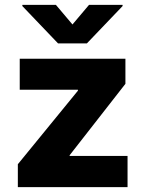

<svg xmlns="http://www.w3.org/2000/svg" viewBox="-20 -773 601 793"><path d="M53.7 -94.7 301.8 -398.4V-402.3H61.5V-530.3H498V-426.8L267.6 -131.8V-128.9H506.8V0H53.7ZM279.3 -671.9 347.7 -752.9H486.3V-748L338.9 -593.8H219.7L72.3 -748V-752.9H210.9Z"/></svg>

Font: Pretendard Std ExtraBold
Style: Regular
Weight: 800
Designer: Base glyphs from Inter by Rasmus Andersson; Hangeul glyphs from Noto Sans CJK(Source Han Sans) by Jang Soo-young and Kan
Foundry: Kil Hyung-jin
Version: Version 1.309